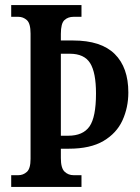

<svg xmlns="http://www.w3.org/2000/svg" viewBox="-20 -734 550 754"><path d="M24 0V-46H52Q71 -46 85.5 -59Q100 -72 100 -110V-602Q100 -642 85.5 -655Q71 -668 52 -668H24V-714H300V-668H269Q247 -668 233 -655Q219 -642 219 -601V-575H267Q377 -575 430.5 -522Q484 -469 484 -371Q484 -312 461 -261.5Q438 -211 386.5 -180.5Q335 -150 250 -150H219V-113Q219 -74 233.5 -60Q248 -46 269 -46H300V0ZM248 -201Q306 -201 331.5 -237.5Q357 -274 357 -367Q357 -449 334 -486Q311 -523 254 -523H219V-201Z"/></svg>

Font: Noto Serif Tamil ExtraCondensed SemiBold
Style: Italic
Weight: 600
Width: 2
Italic angle: -12°
Designer: Indian Type Foundry, Tom Grace, and the Monotype Design Team
Foundry: Monotype Imaging Inc.
Version: Version 2.003; ttfautohint (v1.8.4.7-5d5b)